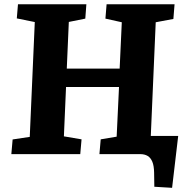

<svg xmlns="http://www.w3.org/2000/svg" viewBox="-20 -720 865 897"><path d="M33 0 39 -68.5 119 -80.5 142.5 -617 58.5 -634 64 -700H383.5L378.5 -633L301.5 -617.5L292 -399.5H539L549 -616L472.5 -633L478 -700H795.5L790 -631.5L707.5 -616L684.5 -85H812.5L784 157.5L701 152.5L700 87Q699.5 55 691.8 36Q684 17 669.8 8.5Q655.5 0 634.5 0H444.5L450.5 -69L525 -81.5L536 -313.5H288.5L278.5 -83L361 -69L355 0Z"/></svg>

Font: Literata
Style: Italic
Weight: 400
Italic angle: -2°
Designer: Latin by Veronika Burian and Jose Scaglione. Greek by Irene Vlachou. Cyrillic by Vera Evstafieva
Foundry: TypeTogether
Version: Version 3.103;gftools[0.9.29]